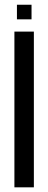

<svg xmlns="http://www.w3.org/2000/svg" viewBox="-20 -802 207 822"><path d="M125 0H41.7V-666.7H125ZM115 -719.2H52.5V-781.7H115Z"/></svg>

Font: Yulong
Style: Regular
Weight: 400
Designer: GGBotNet
Foundry: f0n7.com
Version: 1.00